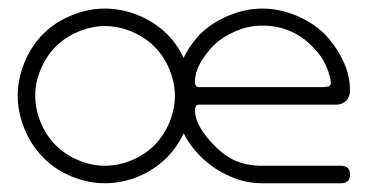

<svg xmlns="http://www.w3.org/2000/svg" viewBox="-20 -419 840 439"><path d="M361.3 -58.6Q334 -31.2 296.9 -15.6Q258.8 0 219.7 0Q181.6 0 143.6 -15.6Q105.5 -31.2 79.1 -58.6Q51.8 -85.9 36.1 -124Q20.5 -162.1 20.5 -200.2Q20.5 -238.3 36.1 -276.4Q51.8 -314.5 79.1 -341.8Q105.5 -368.2 143.6 -383.8Q181.6 -399.4 219.7 -399.4Q258.8 -399.4 296.9 -383.8Q334 -368.2 361.3 -341.8Q388.7 -314.5 404.3 -276.4Q419.9 -238.3 419.9 -200.2Q419.9 -162.1 404.3 -124Q388.7 -85.9 361.3 -58.6ZM379.9 -200.2Q379.9 -230.5 367.2 -260.7Q354.5 -291 333 -312.5Q311.5 -334 281.2 -346.7Q251 -359.4 219.7 -359.4Q189.5 -359.4 159.2 -346.7Q128.9 -334 107.4 -312.5Q85.9 -291 73.2 -260.7Q60.5 -230.5 60.5 -200.2Q60.5 -169.9 73.2 -138.7Q85.9 -108.4 107.4 -86.9Q128.9 -65.4 159.2 -52.7Q189.5 -40 219.7 -40Q251 -40 281.2 -52.7Q311.5 -65.4 333 -86.9Q354.5 -108.4 367.2 -138.7Q379.9 -169.9 379.9 -200.2ZM438.5 -341.8Q465.8 -368.2 503.9 -383.8Q542 -399.4 580.1 -399.4Q618.2 -399.4 656.2 -383.8Q694.3 -368.2 721.7 -341.8Q748 -314.5 763.7 -281.2Q780.3 -249 780.3 -210.9Q780.3 -198.2 771.5 -188.5Q761.7 -179.7 749 -179.7Q700.2 -179.7 650.4 -179.7Q599.6 -179.7 580.1 -179.7Q559.6 -179.7 530.3 -179.7Q500 -179.7 456.1 -179.7Q443.4 -179.7 434.6 -179.7Q426.8 -179.7 425.8 -168.9Q425.8 -148.4 437.5 -127.9Q449.2 -107.4 468.8 -87.9Q491.2 -63.5 517.6 -51.8Q544.9 -40 580.1 -40Q614.3 -40 676.8 -40Q740.2 -40 759.8 -40Q780.3 -40 780.3 -19.5Q780.3 0 759.8 0Q740.2 0 679.7 0Q620.1 0 580.1 0Q540 0 503.9 -16.6Q468.8 -32.2 440.4 -59.6Q411.1 -87.9 395.5 -124Q379.9 -160.2 379.9 -200.2Q379.9 -240.2 395.5 -277.3Q411.1 -313.5 438.5 -341.8ZM580.1 -219.7Q599.6 -219.7 650.4 -219.7Q700.2 -219.7 716.8 -219.7Q719.7 -219.7 728.5 -220.7Q736.3 -221.7 736.3 -228.5Q736.3 -243.2 726.6 -265.6Q717.8 -289.1 693.4 -313.5Q668.9 -337.9 641.6 -348.6Q614.3 -360.4 580.1 -360.4Q545.9 -360.4 516.6 -346.7Q487.3 -334 466.8 -313.5Q450.2 -295.9 437.5 -274.4Q425.8 -252 425.8 -232.4Q425.8 -219.7 434.6 -219.7Q443.4 -219.7 456.1 -219.7Q500 -219.7 530.3 -219.7Q559.6 -219.7 580.1 -219.7Z"/></svg>

Font: Demofont
Style: Regular
Weight: 400
Version: Version 1.0